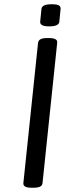

<svg xmlns="http://www.w3.org/2000/svg" viewBox="-20 -881 360 903"><path d="M128 2Q87 2 90 -21L159 -680Q161 -691 170.5 -696.5Q180 -702 202 -702H210Q252 -702 249 -680L180 -20Q179 -9 169 -3.5Q159 2 136 2ZM212 -757Q187 -757 177.5 -763Q168 -769 169 -779L175 -839Q176 -849 187 -855Q198 -861 223 -861Q248 -861 257 -855.5Q266 -850 265 -839L259 -779Q257 -757 212 -757Z"/></svg>

Font: Asap Expanded Expanded Regular
Style: Italic
Weight: 400
Width: 7
Italic angle: -6°
Designer: Pablo Cosgaya
Foundry: Omnibus-Type
Version: Version 3.001; ttfautohint (v1.8.4.7-5d5b)